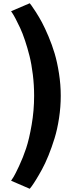

<svg xmlns="http://www.w3.org/2000/svg" viewBox="-20 -895 430 1176"><path d="M47.9 211.9Q53.7 203.6 63.2 188.5Q72.8 173.3 96.9 121.8Q121.1 70.3 139.9 13.9Q158.7 -42.5 173.8 -130.1Q189 -217.8 189 -308.1Q189 -373.5 181.2 -437.7Q173.3 -502 160.9 -551.8Q148.4 -601.6 133.3 -646.7Q118.2 -691.9 103.3 -723.9Q88.4 -755.9 75.9 -779.5Q63.5 -803.2 55.7 -814.5L47.9 -826.2L162.1 -875Q166 -870.1 172.9 -861.1Q179.7 -852.1 199.5 -821.5Q219.2 -791 237.1 -757.6Q254.9 -724.1 276.9 -672.4Q298.8 -620.6 314.7 -567.4Q330.6 -514.2 341.3 -445.3Q352.1 -376.5 352.1 -308.1Q352.1 -239.7 341.6 -171.1Q331.1 -102.5 314.2 -47.9Q297.4 6.8 277.1 56.9Q256.8 106.9 236.8 143.3Q216.8 179.7 200 206.8Q183.1 233.9 172.9 247.6L162.1 261.2Z"/></svg>

Font: Hussar Preview
Style: Bold
Weight: 700
Foundry: Cannot Into Space Fonts, PlusOne Fonts
Version: Version 2.29RC2 "Millennial"